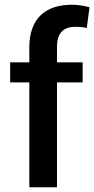

<svg xmlns="http://www.w3.org/2000/svg" viewBox="-20 -792 398 812"><path d="M221 0H104V-443.5H23V-528.5H104V-591.5Q104 -637.5 116.5 -671.5Q129 -705.5 152.2 -727.8Q175.5 -750 209 -761Q242.5 -772 284.5 -772Q318 -772 358.5 -761.5L347 -673.5Q328.5 -678.5 298.5 -678.5Q221 -678.5 221 -595Q221 -594 221 -593V-528.5H329.5V-443.5H221Z"/></svg>

Font: Roberto Sans Medium
Style: Regular
Weight: 500
Designer: Google (font) & Cristiano Sobral (main changes)
Version: Version 1.000;October 12, 2021;FontCreator 14.0.0.2814 64-bi